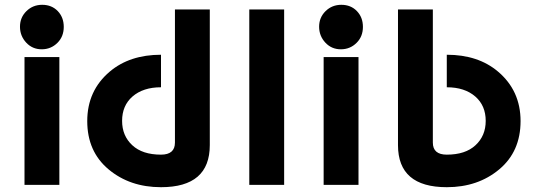

<svg xmlns="http://www.w3.org/2000/svg" viewBox="-20 -777 2242 807"><path d="M83 0V-537.1H229.5V0ZM157.2 -756.8Q197.3 -756.8 222.7 -730.5Q248 -704.1 248 -664.1Q248 -623.5 221.7 -597.2Q194.3 -569.8 155.3 -569.8Q116.2 -569.8 90.1 -597.9Q64 -626 64 -664.8Q64 -703.6 91.1 -730.2Q118.2 -756.8 157.2 -756.8Z M656.7 9.8Q525.9 9.8 436.3 -65.2Q346.7 -140.1 346.7 -268.1Q346.7 -396 441.4 -476.1Q525.4 -546.9 656.7 -546.9V-410.2Q581.5 -410.2 536.6 -371.1Q493.2 -333 493.2 -269Q493.2 -206.1 536.1 -166.5Q578.6 -127 656.7 -127Q715.3 -127 715.3 -177.7V-737.3H861.8V-167Q861.8 9.8 656.7 9.8Z M1027.8 0V-737.3H1174.3V0Z M1340.3 0V-537.1H1486.8V0ZM1414.6 -756.8Q1454.6 -756.8 1480 -730.5Q1505.4 -704.1 1505.4 -664.1Q1505.4 -623.5 1479 -597.2Q1451.7 -569.8 1412.6 -569.8Q1373.5 -569.8 1347.4 -597.9Q1321.3 -626 1321.3 -664.8Q1321.3 -703.6 1348.4 -730.2Q1375.5 -756.8 1414.6 -756.8Z M1857.9 9.8Q1652.8 9.8 1652.8 -167V-737.3H1799.3V-177.7Q1799.3 -127 1857.9 -127Q1936 -127 1978.5 -166.5Q2021.5 -206.1 2021.5 -269Q2021.5 -333 1978 -371.1Q1933.1 -410.2 1857.9 -410.2V-546.9Q1989.7 -546.9 2073.2 -476.1Q2168 -396 2168 -268.1Q2168 -140.1 2078.4 -65.2Q1988.8 9.8 1857.9 9.8Z"/></svg>

Font: Newest Shape
Style: Bold
Weight: 700
Designer: Wojciech Kalinowski "wmk69" (wmk69@o2.pl)
Foundry: Wojciech Kalinowski "wmk69" (wmk69@o2.pl)
Version: Version 1.0.0; 2022-02-24